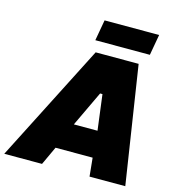

<svg xmlns="http://www.w3.org/2000/svg" viewBox="-183 -998 1010 1105"><g transform="rotate(15 322.0 -445.5)"><path d="M-56 0H169L220 -110H441L452 0H665L557 -700H301ZM281 -767H606L628 -891H303ZM287 -267 387 -478H401L428 -267Z"/></g></svg>

Font: Fixel Display Black
Style: Italic
Weight: 900
Italic angle: -10°
Designer: AlfaBravo + MacPaw
Foundry: Kyrylo Tkachov, Marchela Mozhyna, Serhii Makarenko, Maria Weinstein, Zakhar Kryvoshyya
Version: Version 1.210;Glyphs 3.2 (3217)